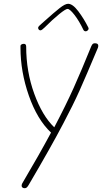

<svg xmlns="http://www.w3.org/2000/svg" viewBox="-20 -737 553 1012"><path d="M94 242Q94 236 97 230Q188 76 249 -38Q176 -107 132 -233Q88 -359 88 -485V-495Q88 -500 93.5 -503Q99 -506 106 -506Q118 -506 118 -491Q118 -360 160.5 -243Q203 -126 266 -66Q328 -184 369 -275.5Q410 -367 461 -493Q465 -502 469 -505.5Q473 -509 480 -509Q498 -509 498 -496Q498 -491 496 -485Q433 -335 399 -259Q365 -183 313 -85Q251 34 131 238Q125 248 120.5 251.5Q116 255 110 255Q103 255 98.5 251.5Q94 248 94 242ZM420 -579Q397 -627 372.5 -658.5Q348 -690 336 -690Q326 -690 292 -662.5Q258 -635 215 -592Q200 -577 193 -577Q188 -577 184.5 -581Q181 -585 181 -590Q181 -596 189 -603L217 -628Q265 -671 294 -694Q323 -717 339 -717Q363 -717 392.5 -678Q422 -639 445 -593Q447 -589 447 -586Q447 -581 442 -576.5Q437 -572 432 -572Q424 -572 420 -579Z"/></svg>

Font: Mali ExtraLight
Style: Italic
Weight: 275
Italic angle: -10°
Version: Version 1.000; ttfautohint (v1.6)